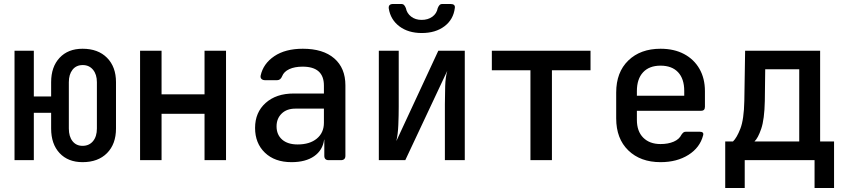

<svg xmlns="http://www.w3.org/2000/svg" viewBox="-20 -805 4240 965"><path d="M395 10Q322 10 279.5 -35.5Q237 -81 237 -159V-238H150V0H53V-550H150V-320H237V-392Q237 -469 279.5 -514.5Q322 -560 395 -560Q473 -560 518 -514.5Q563 -469 563 -392V-159Q563 -81 518 -35.5Q473 10 395 10ZM395 -72Q428 -72 447.5 -95.5Q467 -119 467 -159V-392Q467 -431 447.5 -454.5Q428 -478 396 -478Q363 -478 344.5 -454.5Q326 -431 326 -392V-159Q326 -119 344.5 -95.5Q363 -72 395 -72Z M684 0V-550H792V-331H1008V-550H1116V0H1008V-233H792V0Z M1445 10Q1361 10 1311.5 -37.5Q1262 -85 1262 -162Q1262 -240 1315 -287.5Q1368 -335 1456 -335H1608V-375Q1608 -470 1501 -470Q1461 -470 1434 -457.5Q1407 -445 1398 -422Q1390 -402 1373 -402H1312Q1301 -402 1294.5 -408Q1288 -414 1290 -425Q1303 -485 1358.5 -522.5Q1414 -560 1502 -560Q1604 -560 1660 -511.5Q1716 -463 1716 -376V-22Q1716 0 1693 0H1632Q1610 0 1610 -22V-103H1609Q1602 -50 1559 -20Q1516 10 1445 10ZM1476 -79Q1537 -79 1572.5 -108.5Q1608 -138 1608 -188V-259H1464Q1421 -259 1395.5 -234Q1370 -209 1370 -170Q1370 -128 1398 -103.5Q1426 -79 1476 -79Z M1884 0V-550H1984V-269Q1984 -225 1982 -177Q1980 -129 1972 -96L2183 -550H2316V0H2216V-281Q2216 -326 2217.5 -372Q2219 -418 2228 -449L2017 0ZM2100 -639Q2032 -639 1987.5 -672.5Q1943 -706 1934 -762Q1931 -785 1956 -785H1996Q2006 -785 2011 -779.5Q2016 -774 2020 -764Q2025 -738 2046.5 -721.5Q2068 -705 2099 -705Q2131 -705 2153 -721Q2175 -737 2180 -764Q2184 -774 2189 -779.5Q2194 -785 2204 -785H2244Q2269 -785 2266 -765Q2259 -707 2214 -673Q2169 -639 2100 -639Z M2646 0V-452H2452V-550H2948V-452H2754V0Z M3300 10Q3199 10 3138 -49Q3077 -108 3077 -210V-340Q3077 -442 3138 -501Q3199 -560 3300 -560Q3368 -560 3418 -533.5Q3468 -507 3495.5 -459Q3523 -411 3523 -347V-268Q3523 -248 3503 -248H3181V-203Q3181 -145 3213 -113Q3245 -81 3300 -81Q3338 -81 3366 -93Q3394 -105 3405 -128Q3410 -135 3414.5 -139Q3419 -143 3428 -143H3496Q3519 -143 3514 -125Q3498 -63 3440 -26.5Q3382 10 3300 10ZM3181 -347V-324H3419V-348Q3419 -409 3388 -442Q3357 -475 3300 -475Q3243 -475 3212 -441.5Q3181 -408 3181 -347Z M3625 140V-94H3664Q3683 -112 3701 -158Q3719 -204 3721 -298L3725 -550H4102V-94H4172V140H4074V0H3723V140ZM3772 -94H3997V-457H3826L3824 -297Q3822 -205 3806 -158Q3790 -111 3772 -94Z"/></svg>

Font: Pitagon Sans Mono SemiBold
Style: Regular
Weight: 600
Monospace: yes
Designer: Travis Tran
Foundry: Pitagon
Version: Version 1.001; ttfautohint (v1.8.4.7-5d5b);gftools[0.9.26]